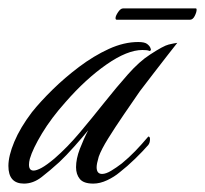

<svg xmlns="http://www.w3.org/2000/svg" viewBox="-39 -436 488 457"><path d="M18 1Q-19 1 -19 -41Q-19 -65 -5 -98.5Q9 -132 37 -169Q57 -194 86 -222.5Q115 -251 149.5 -277Q184 -303 220 -319.5Q256 -336 290 -336Q305 -336 311 -331.5Q317 -327 319 -322Q321 -318 319.5 -316Q318 -314 316 -315Q312 -317 300 -317Q264 -317 214.5 -282.5Q165 -248 117 -193Q83 -155 61 -118.5Q39 -82 32 -58Q30 -50 30 -44Q30 -30 41 -30Q48 -30 60 -36.5Q72 -43 91 -59Q121 -85 150.5 -120Q180 -155 209 -191.5Q238 -228 265.5 -259Q293 -290 318 -306Q350 -327 362.5 -330Q375 -333 383 -334Q378 -328 361 -306Q344 -284 325 -259.5Q306 -235 294 -219Q276 -193 255.5 -163Q235 -133 218.5 -106.5Q202 -80 196 -63Q191 -46 191 -38Q191 -22 204 -22Q213 -22 225.5 -29.5Q238 -37 251 -47Q268 -61 283 -76.5Q298 -92 314 -111Q318 -111 318 -105Q318 -96 314 -91Q301 -76 282.5 -58Q264 -40 246 -26Q233 -15 216 -7Q199 1 183 1Q160 1 151 -10Q142 -21 142 -38Q142 -58 151 -81.5Q160 -105 171 -126Q158 -110 138 -87.5Q118 -65 102 -50Q80 -30 60 -14.5Q40 1 18 1ZM239 -389Q236 -389 236 -393Q236 -398 242 -407Q248 -416 254 -416H427Q429 -416 429 -413Q429 -407 424.5 -398Q420 -389 413 -389Z"/></svg>

Font: Luxurious Script
Style: Regular
Weight: 400
Designer: Robert E. Leuschke
Foundry: Robert E. Leuschke
Version: Version 1.010; ttfautohint (v1.8.3)